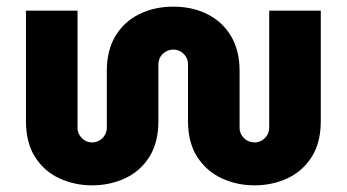

<svg xmlns="http://www.w3.org/2000/svg" viewBox="-20 -545 1042 577"><path d="M257 12Q204 12 158.5 -9Q113 -30 85.5 -73Q58 -116 58 -181V-513H213V-161Q213 -149 219 -139Q225 -129 235 -123Q245 -117 257 -117Q269 -117 279 -123Q289 -129 295 -139Q301 -149 301 -161V-332Q301 -394 327 -437Q353 -480 398.5 -502.5Q444 -525 501 -525Q558 -525 603 -502.5Q648 -480 674 -437Q700 -394 700 -332V-161Q700 -149 706 -139Q712 -129 722.5 -123Q733 -117 745 -117Q757 -117 767 -123Q777 -129 783 -139Q789 -149 789 -161V-513H944V-181Q944 -116 916.5 -73Q889 -30 843.5 -9Q798 12 745 12Q692 12 646.5 -9Q601 -30 573 -73Q545 -116 545 -181V-351Q545 -364 539 -374Q533 -384 523 -390Q513 -396 501 -396Q489 -396 478.5 -390Q468 -384 462 -374Q456 -364 456 -351V-181Q456 -116 428.5 -73Q401 -30 355.5 -9Q310 12 257 12Z"/></svg>

Font: MuseoModerno Thin
Style: Bold
Weight: 700
Version: Version 1.003